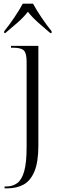

<svg xmlns="http://www.w3.org/2000/svg" viewBox="-20 -786 333 1046"><path d="M5 240V230H14Q49 230 74 211.5Q99 193 112 146.5Q125 100 125 15V-450Q125 -496 110 -511Q95 -526 53 -526H40V-536H189V8Q189 97 167.5 148Q146 199 108.5 219.5Q71 240 21 240ZM3 -616Q29 -648 57.5 -690Q86 -732 104 -766H160Q178 -732 206.5 -690Q235 -648 261 -616V-606H254Q223 -632 189 -662Q155 -692 132 -722Q109 -692 74.5 -662Q40 -632 9 -606H3Z"/></svg>

Font: Noto Serif Display Light
Style: Regular
Weight: 300
Designer: Monotype Design Team
Foundry: Monotype Imaging Inc.
Version: Version 2.009